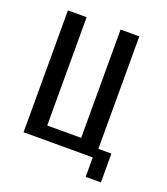

<svg xmlns="http://www.w3.org/2000/svg" viewBox="-111 -575 639 733"><g transform="rotate(20 208.5 -208.0)"><path d="M321 79V0H40V-495H116V-55H254V-495H330V-38H383V79Z"/></g></svg>

Font: Alumni Sans Medium
Style: Regular
Weight: 500
Designer: Robert E. Leuschke
Foundry: Robert E. Leuschke
Version: Version 1.018